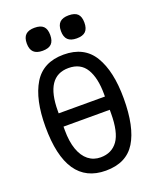

<svg xmlns="http://www.w3.org/2000/svg" viewBox="-170 -1038 940 1149"><g transform="rotate(-20 300.0 -463.0)"><path d="M51 -358Q51 -532 110.2 -629.5Q169.5 -727 300 -727Q431 -727 490.2 -629Q549.5 -531 549.5 -358Q549.5 -176 491.5 -81.8Q433.5 12.5 302.5 12.5Q51 12.5 51 -358ZM447.5 -300V-322H153V-299.5Q153 -227 171 -176.2Q189 -125.5 222.2 -99.2Q255.5 -73 300 -73Q371 -73 409.2 -126Q447.5 -179 447.5 -300ZM447.5 -406.5V-421Q447.5 -525 412.2 -583.2Q377 -641.5 300 -641.5Q153 -641.5 153 -421V-406.5ZM116.5 -864.5Q116.5 -902 135 -919.8Q153.5 -937.5 191.5 -937.5Q230.5 -937.5 248.2 -920Q266 -902.5 266 -864.5Q266 -827 248.2 -809Q230.5 -791 191.5 -791Q153.5 -791 135 -809Q116.5 -827 116.5 -864.5ZM334 -864.5Q334 -902 352.5 -919.8Q371 -937.5 409 -937.5Q448 -937.5 465.8 -920Q483.5 -902.5 483.5 -864.5Q483.5 -827 465.8 -809Q448 -791 409 -791Q371 -791 352.5 -809Q334 -827 334 -864.5Z"/></g></svg>

Font: JuliaMono Medium
Style: Regular
Weight: 500
Monospace: yes
Designer: cormullion
Foundry: corm
Version: Version 0.054; ttfautohint (v1.8.4)